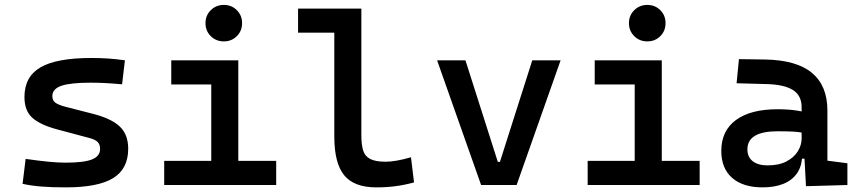

<svg xmlns="http://www.w3.org/2000/svg" viewBox="-20 -768 3556 797"><path d="M252.9 9.8Q194.3 9.8 151.4 6.3Q108.4 2.9 73.7 -4.9L86.4 -108.4Q141.1 -100.6 181.2 -96.7Q221.2 -92.8 252.9 -92.8Q328.1 -92.8 361.8 -106.2Q395.5 -119.6 395.5 -149.4Q395.5 -169.4 384.5 -179.4Q373.5 -189.5 350.6 -195.3L216.8 -231Q147.5 -249.5 114.5 -278.8Q81.5 -308.1 81.5 -365.2Q81.5 -449.7 148.2 -488.5Q214.8 -527.3 359.4 -527.3Q395.5 -527.3 429 -525.1Q462.4 -522.9 498.5 -517.6L486.8 -418Q445.8 -421.9 414.6 -423.3Q383.3 -424.8 356.4 -424.8Q272.5 -424.8 234.9 -411.9Q197.3 -398.9 197.3 -369.1Q197.3 -350.1 210.7 -341.1Q224.1 -332 252 -324.7L362.3 -296.4Q439.5 -277.3 475.8 -244.1Q512.2 -210.9 512.2 -150.4Q512.2 -67.4 450 -28.8Q387.7 9.8 252.9 9.8Z M856.9 0V-488.3H969.2V0ZM661.6 0V-100.1H866.7V0ZM959.5 0V-100.1H1126.5V0ZM690.9 -417.5V-517.6H969.2V-417.5ZM909.2 -596.2Q877 -596.2 855 -617.9Q833 -639.6 833 -671.9Q833 -704.1 855 -725.8Q877 -747.6 909.2 -747.6Q941.4 -747.6 963.1 -725.8Q984.9 -704.1 984.9 -671.9Q984.9 -639.6 963.1 -617.9Q941.4 -596.2 909.2 -596.2Z M1542 9.8Q1449.7 9.8 1408.7 -40.5Q1367.7 -90.8 1367.7 -201.7V-732.4H1480V-206.5Q1480 -168 1487.3 -143.8Q1494.6 -119.6 1516.6 -108.2Q1538.6 -96.7 1581.1 -96.7Q1622.1 -96.7 1686 -115.2L1698.7 -10.7Q1658.7 0 1621.6 4.9Q1584.5 9.8 1542 9.8ZM1217.3 -632.3V-732.4H1376.5V-632.3Z M1977.1 0 1794.4 -517.6H1912.1L2046.4 -96.2H2055.2L2189.5 -517.6H2307.1L2124.5 0Z M2614.7 0V-488.3H2727.1V0ZM2419.4 0V-100.1H2624.5V0ZM2717.3 0V-100.1H2884.3V0ZM2448.7 -417.5V-517.6H2727.1V-417.5ZM2667 -596.2Q2634.8 -596.2 2612.8 -617.9Q2590.8 -639.6 2590.8 -671.9Q2590.8 -704.1 2612.8 -725.8Q2634.8 -747.6 2667 -747.6Q2699.2 -747.6 2720.9 -725.8Q2742.7 -704.1 2742.7 -671.9Q2742.7 -639.6 2720.9 -617.9Q2699.2 -596.2 2667 -596.2Z M3325.7 4.9 3317.4 -148.4 3307.6 -198.7V-322.8Q3307.6 -371.6 3271.5 -394.3Q3235.4 -417 3164.1 -418.9L3037.6 -422.4L3047.4 -522.5L3154.3 -521Q3286.1 -519 3350.3 -465.6Q3414.6 -412.1 3414.6 -309.6V-101.1L3497.6 -90.3V0ZM3145.5 9.8Q3064 9.8 3019 -29.8Q2974.1 -69.3 2974.1 -141.6Q2974.1 -225.1 3034.9 -269.8Q3095.7 -314.5 3207.5 -314.5Q3252.4 -314.5 3287.4 -309.1Q3322.3 -303.7 3351.6 -293.5L3330.1 -213.4Q3297.9 -220.7 3268.3 -221.9Q3238.8 -223.1 3208 -223.1Q3082.5 -223.1 3082.5 -147.9Q3082.5 -116.2 3104.5 -98.9Q3126.5 -81.5 3166.5 -81.5Q3213.4 -81.5 3244.9 -98.1Q3276.4 -114.7 3292 -140.4Q3307.6 -166 3307.6 -192.9V-242.2L3334 -109.4H3293L3309.6 -125Q3309.6 -80.1 3289.3 -50Q3269 -20 3232.4 -5.1Q3195.8 9.8 3145.5 9.8Z"/></svg>

Font: Cascadia Code Medium
Style: Regular
Weight: 500
Monospace: yes
Designer: Aaron Bell
Foundry: Saja Typeworks
Version: Version 2407.024